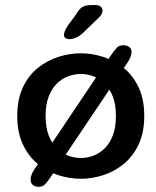

<svg xmlns="http://www.w3.org/2000/svg" viewBox="-20 -699 619 762"><path d="M470 -519.5Q482 -519.5 492 -513Q502 -506.5 502 -492Q502 -484 498.5 -474.2Q495 -464.5 487 -452L182.5 1.5Q167.5 24 158 33.2Q148.5 42.5 132.5 42.5Q120.5 42.5 111 35.5Q101.5 28.5 101.5 13Q101.5 -4.5 116.5 -27L419 -477.5Q434.5 -500.5 444 -510Q453.5 -519.5 470 -519.5ZM301 10.5Q256 10.5 211.5 -3.8Q167 -18 130 -48.2Q93 -78.5 70.8 -125.8Q48.5 -173 48.5 -239Q48.5 -305 70.8 -352.2Q93 -399.5 130 -429.2Q167 -459 211.5 -473.2Q256 -487.5 301 -487.5Q345 -487.5 389.5 -473.2Q434 -459 471 -429.2Q508 -399.5 530.2 -352.2Q552.5 -305 552.5 -239Q552.5 -173 530.2 -125.8Q508 -78.5 471 -48.2Q434 -18 389.5 -3.8Q345 10.5 301 10.5ZM301 -72Q326.5 -72 351 -81.2Q375.5 -90.5 395.8 -110.5Q416 -130.5 428 -162.2Q440 -194 440 -239Q440 -283.5 428 -315Q416 -346.5 395.8 -366.8Q375.5 -387 351 -396.2Q326.5 -405.5 301 -405.5Q275.5 -405.5 250.5 -396.2Q225.5 -387 205.2 -366.8Q185 -346.5 173 -315Q161 -283.5 161 -239Q161 -194 173 -162.2Q185 -130.5 205.2 -110.5Q225.5 -90.5 250.5 -81.2Q275.5 -72 301 -72ZM255 -543.5Q248 -543.5 241 -547.2Q234 -551 234 -561Q234 -573.5 248.5 -596.5L282 -642Q295.5 -665.5 308.5 -672.2Q321.5 -679 346 -679H359Q372 -679 379.5 -672.8Q387 -666.5 387 -656.5Q387 -642.5 370.5 -627.5L309 -568Q293.5 -554 280.2 -548.8Q267 -543.5 255 -543.5Z"/></svg>

Font: Sono Medium
Style: Regular
Weight: 500
Designer: Tyler Finck
Foundry: Tyler Finck
Version: Version 2.112